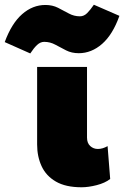

<svg xmlns="http://www.w3.org/2000/svg" viewBox="-110 -784 525 812"><path d="M235 8Q168 8 126.5 -16Q85 -40 66 -81Q47 -122 47 -173V-501H258V-202Q258 -179 271.5 -166.5Q285 -154 304 -154Q324 -154 345 -166L356 -27Q334 -10 299 -1Q264 8 235 8ZM18 -558 -90 -606Q-61 -685 -16.5 -724Q28 -763 82 -763Q112 -763 135.5 -751Q159 -739 181 -727Q203 -715 228 -715Q245 -715 258.5 -728.5Q272 -742 287 -764L395 -717Q367 -638 322 -598.5Q277 -559 223 -559Q193 -559 169.5 -571Q146 -583 124 -595Q102 -607 77 -607Q61 -607 47 -594Q33 -581 18 -558Z"/></svg>

Font: Paytone One
Style: Regular
Weight: 400
Designer: Vernon Adams
Foundry: Vernon Adams
Version: Version 1.002; ttfautohint (v1.8.4.7-5d5b);gftools[0.9.23]